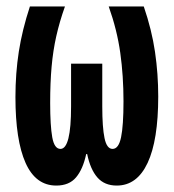

<svg xmlns="http://www.w3.org/2000/svg" viewBox="-20 -567 540 597"><path d="M155 10Q91 10 59.5 -60.5Q28 -131 28 -265Q28 -339 38.5 -406.5Q49 -474 73 -547H182Q165 -499 155 -454.5Q145 -410 140.5 -360Q136 -310 136 -247Q136 -176 142.5 -140Q149 -104 168 -104Q201 -104 201 -236V-369H298V-236Q298 -171 305 -137.5Q312 -104 330 -104Q349 -104 356.5 -140.5Q364 -177 364 -252Q364 -331 354 -402.5Q344 -474 318 -547H427Q452 -474 462 -405.5Q472 -337 472 -267Q472 -131 439 -60.5Q406 10 343 10Q305 10 283 -15Q261 -40 251 -88H248Q238 -41 216.5 -15.5Q195 10 155 10Z"/></svg>

Font: Noto Sans Mono ExtraCondensed
Style: Bold
Weight: 700
Width: 2
Designer: Monotype Design Team
Foundry: Monotype Imaging Inc.
Version: Version 2.014